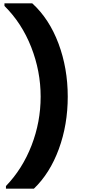

<svg xmlns="http://www.w3.org/2000/svg" viewBox="-20 -933 517 1162"><path d="M16 209V193Q116 89 171 -53Q226 -195 226 -348Q226 -502 169 -647.5Q112 -793 7 -897V-913H175Q278 -819 334 -669.5Q390 -520 390 -348Q390 -178 336 -31Q282 116 185 209Z"/></svg>

Font: Fz Poppins
Style: Bold
Weight: 700
Designer: Ninad Kale (Devanagari), Jonny Pinhorn (Latin)
Foundry: Indian Type Foundry
Version: Vit hóa bi Vntype.Com & FontZin.Com